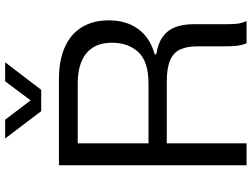

<svg xmlns="http://www.w3.org/2000/svg" viewBox="-136 -842 978 746"><g transform="rotate(-90 353.0 -469.0)"><path d="M84 0V-729H419Q462 -729 497.5 -721Q533 -713 561 -697Q589 -681 608 -657.5Q627 -634 637 -603.5Q647 -573 647 -535Q647 -468 613.5 -421.5Q580 -375 515 -357V-351Q558 -344 583.5 -325.5Q609 -307 620.5 -277Q632 -247 632 -205V-77Q632 -59 633.5 -40Q635 -21 644 0H558Q551 -16 548.5 -35Q546 -54 546 -80V-190Q546 -230 534.5 -256.5Q523 -283 493 -296.5Q463 -310 408 -310H158V-381H401Q487 -381 523.5 -420.5Q560 -460 560 -522Q560 -557 549 -582.5Q538 -608 516.5 -624.5Q495 -641 466 -648.5Q437 -656 401 -656H169V0ZM294 -798 188 -938H261L336 -839L410 -938H484L377 -798Z"/></g></svg>

Font: Mona Sans ExtraLight
Style: Regular
Weight: 400
Version: Version 2.000